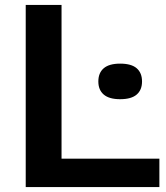

<svg xmlns="http://www.w3.org/2000/svg" viewBox="-20 -760 676 780"><path d="M84.5 0V-740H230V-115.5H627.5V0ZM468 -357Q423.5 -357 401.5 -375.8Q379.5 -394.5 379.5 -429Q379.5 -464 401.5 -482.8Q423.5 -501.5 468 -501.5Q513.5 -501.5 535.2 -482.8Q557 -464 557 -429Q557 -394.5 535.2 -375.8Q513.5 -357 468 -357Z"/></svg>

Font: Encode Sans SC Expanded SemiBold
Style: Regular
Weight: 600
Width: 7
Designer: Multiple Designers
Foundry: Impallari Type
Version: Version 3.002